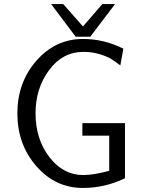

<svg xmlns="http://www.w3.org/2000/svg" viewBox="-20 -909 707 951"><path d="M233 -889H293L391 -778L487 -889H550L427 -727H355ZM66 -347Q66 -501 160.5 -608.5Q255 -716 391 -716Q495 -716 591 -668L576 -585Q547 -607 528 -618.5Q509 -630 472.5 -641Q436 -652 393 -652Q290 -652 223 -561.5Q156 -471 156 -348Q156 -220 224.5 -131Q293 -42 392 -42Q444 -42 521 -63V-237H388V-299H599V-26Q499 22 391 22Q254 22 160 -86Q66 -194 66 -347Z"/></svg>

Font: CMU Sans Serif
Style: Medium
Weight: 500
Version: Version 0.7.0